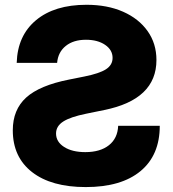

<svg xmlns="http://www.w3.org/2000/svg" viewBox="-20 -759 711 791"><path d="M333.5 11.7Q191.4 11.7 112.1 -50Q32.7 -111.8 32.7 -222.2Q32.7 -307.1 87.9 -357.2Q143.1 -407.2 264.6 -431.2L327.6 -443.8Q389.2 -456.1 416.5 -473.6Q443.8 -491.2 443.8 -520.5Q443.8 -553.2 413.1 -574.2Q382.3 -595.2 334 -595.2Q282.7 -595.2 251 -569.8Q219.2 -544.4 215.3 -500H48.8Q52.2 -612.3 128.4 -675.8Q204.6 -739.3 336.4 -739.3Q422.4 -739.3 487.1 -710.7Q551.8 -682.1 588.1 -630.9Q624.5 -579.6 624.5 -511.7Q624.5 -349.1 409.2 -305.7L335 -290.5Q270 -277.3 240.5 -258.3Q210.9 -239.3 210.9 -209Q210.9 -174.8 244.1 -153.6Q277.3 -132.3 331.5 -132.3Q393.1 -132.3 429 -160.9Q464.8 -189.5 466.8 -240.7H638.2Q638.2 -119.6 558.8 -54Q479.5 11.7 333.5 11.7Z"/></svg>

Font: Inter Display Extra Bold
Style: Regular
Weight: 800
Designer: Rasmus Andersson
Foundry: rsms
Version: Version 4.000;git-4fc901f